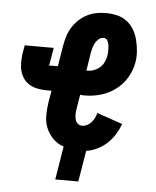

<svg xmlns="http://www.w3.org/2000/svg" viewBox="-49 -570 599 739"><g transform="rotate(5 250.0 -200.5)"><path d="M192 127 213 -2Q189 -10 172 -27Q155 -44 145.5 -66.5Q136 -89 136 -114.5Q136 -140 140 -166L148 -212H130Q112 -212 95.5 -215Q79 -218 64.5 -226Q50 -234 40.5 -247Q31 -260 26.5 -275.5Q22 -291 22 -308Q22 -325 24 -343L30 -377H142L131 -312Q131 -311 131 -311Q130 -310 130 -310Q129 -310 128 -310Q128 -309 128 -309Q128 -308 128.5 -308Q129 -308 130 -308H164L177 -387Q180 -405 185.5 -423.5Q191 -442 201 -458.5Q211 -475 225.5 -489Q240 -503 257.5 -512Q275 -521 293.5 -524.5Q312 -528 330 -528Q353 -528 374 -523Q395 -518 411.5 -505.5Q428 -493 439 -474.5Q450 -456 455 -435.5Q460 -415 462 -393Q464 -371 460 -348Q455 -318 438.5 -290Q422 -262 396 -242.5Q370 -223 339.5 -214Q309 -205 279 -205Q274 -205 269 -205Q264 -205 259 -206L250 -151Q248 -140 248 -130Q248 -120 250 -110.5Q252 -101 259.5 -94.5Q267 -88 277 -88Q287 -88 296.5 -93Q306 -98 313 -106Q320 -114 324.5 -123.5Q329 -133 331 -142L430 -108Q422 -87 410 -67.5Q398 -48 381 -32Q364 -16 343 -6Q322 4 301 7L281 127ZM279 -301Q292 -301 304 -305.5Q316 -310 326 -318.5Q336 -327 342 -339Q348 -351 350 -363Q352 -374 352 -384Q352 -394 351 -404Q350 -414 345 -423Q340 -432 329 -432Q320 -432 311.5 -425Q303 -418 298 -409Q293 -400 290.5 -390.5Q288 -381 286 -372L275 -301Z"/></g></svg>

Font: Iosevka SS18
Style: Bold Italic
Weight: 700
Italic angle: -9°
Monospace: yes
Designer: Belleve Invis
Foundry: Belleve Invis
Version: Version 25.1.1; ttfautohint (v1.8.4)